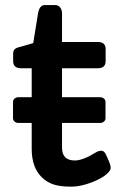

<svg xmlns="http://www.w3.org/2000/svg" viewBox="-20 -713 456 742"><path d="M388.2 -476.6Q388.2 -449.2 357.4 -449.2H219.7V-337.4H366.2Q375 -337.4 381.3 -332.3Q387.7 -327.1 387.7 -318.8V-255.9Q387.7 -248 381.3 -242.9Q375 -237.8 366.2 -237.8H219.7V-142.6Q219.7 -92.8 269 -92.8Q300.3 -92.8 350.6 -124Q360.4 -130.4 371.8 -130.4Q383.3 -130.4 390.1 -114.3L401.4 -88.9Q407.7 -74.2 407.7 -64Q407.7 -53.7 392.3 -40.3Q377 -26.9 353 -16.1Q298.8 8.3 254.9 8.3Q210.9 8.3 185.3 -0.7Q159.7 -9.8 141.6 -27.8Q102.5 -65.9 102.5 -137.7V-237.8H51.3Q43 -237.8 36.6 -242.9Q30.3 -248 30.3 -256.3V-319.3Q30.3 -327.1 36.6 -332.3Q43 -337.4 51.3 -337.4H102.5V-449.2H61.5Q30.8 -449.2 30.8 -477.1V-504.9Q30.8 -516.1 36.6 -522.5Q42.5 -528.8 59.6 -532.2L108.4 -546.4L127 -661.1Q132.3 -693.4 153.3 -693.4H193.8Q205.1 -693.4 212.4 -684.3Q219.7 -675.3 219.7 -661.1V-550.8H357.4Q388.2 -550.8 388.2 -523.9Z"/></svg>

Font: Capriola
Style: Regular
Weight: 400
Designer: Viktoriya Grabowska
Foundry: Viktoriya Grabowska
Version: Version 1.007